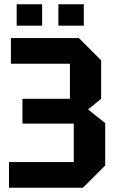

<svg xmlns="http://www.w3.org/2000/svg" viewBox="-20 -878 540 898"><path d="M368 0H22V-120H325V-300H85V-416H307V-580H31V-700H349L453 -596V-416L392 -366L472 -302V-104ZM58 -758V-858H177V-758ZM253 -758V-858H372V-758Z"/></svg>

Font: Tektur SemiCondensed SemiBold
Style: Regular
Weight: 600
Width: 4
Designer: Adam Jagosz
Foundry: Adam Jagosz
Version: Version 1.005;gftools[0.9.30]